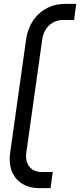

<svg xmlns="http://www.w3.org/2000/svg" viewBox="-20 -800 417 1000"><path d="M186 180H243L255 96H198C141 96 109 56 117 -5L200 -595C209 -656 252 -696 309 -696H366L377 -780H320C212 -780 132 -706 116 -595L33 -5C17 106 79 180 186 180Z"/></svg>

Font: Mohave
Style: Italic
Weight: 400
Italic angle: -8°
Designer: Gumpita Rahayu
Foundry: Tokotype
Version: Version 2.002;PS 002.002;hotconv 1.0.88;makeotf.lib2.5.64775